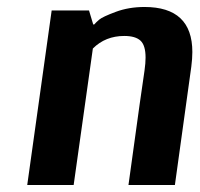

<svg xmlns="http://www.w3.org/2000/svg" viewBox="-20 -530 574 550"><path d="M128 -500H235L247 -460H250Q255 -466 264.5 -474Q274 -482 311.5 -496Q349 -510 394 -510Q531 -510 531 -381Q531 -362 528 -339L481 0H348Q389 -298 394 -328Q397 -349 397 -365Q397 -400 382.5 -413.5Q368 -427 336 -427Q282 -427 246 -391L191 0H58Z"/></svg>

Font: Arsenal
Style: Bold Italic
Weight: 700
Italic angle: -9.10001°
Designer: Andrij Shevchenko
Foundry: Stairsfor
Version: Version 2.001;PS 002.001;hotconv 1.0.88;makeotf.lib2.5.64775